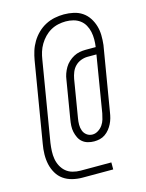

<svg xmlns="http://www.w3.org/2000/svg" viewBox="-123 -829 746 978"><g transform="rotate(-15 250.0 -340.0)"><path d="M188 74Q161 74 135 67.5Q109 61 88.5 46.5Q68 32 55 9.5Q42 -13 36.5 -38Q31 -63 31.5 -90.5Q32 -118 37 -145L107 -566Q111 -590 118.5 -614Q126 -638 139.5 -660.5Q153 -683 172 -701.5Q191 -720 214 -732Q237 -744 262 -749Q287 -754 311 -754Q337 -754 362 -748.5Q387 -743 407 -729.5Q427 -716 440.5 -695.5Q454 -675 461 -651.5Q468 -628 468.5 -602.5Q469 -577 466 -551L409 -210Q407 -196 403 -181.5Q399 -167 392 -153Q385 -139 375 -126.5Q365 -114 352 -105Q339 -96 324 -92.5Q309 -89 294 -89Q277 -89 261 -93.5Q245 -98 233 -108Q221 -118 214 -132.5Q207 -147 203.5 -163Q200 -179 201 -196Q202 -213 205 -230L238 -429Q240 -445 245.5 -460.5Q251 -476 259.5 -490.5Q268 -505 281 -517Q294 -529 309 -537Q324 -545 340 -548Q356 -551 372 -551H425Q428 -571 428 -591.5Q428 -612 424 -631Q420 -650 410.5 -667Q401 -684 385.5 -695.5Q370 -707 350.5 -712Q331 -717 311 -717Q291 -717 270.5 -712.5Q250 -708 231.5 -697.5Q213 -687 198 -671.5Q183 -656 172 -637.5Q161 -619 155 -599.5Q149 -580 146 -560L76 -139Q73 -118 72 -96.5Q71 -75 74.5 -55Q78 -35 87.5 -17Q97 1 112 13.5Q127 26 147 31.5Q167 37 188 37H350V74ZM295 -125Q310 -125 324.5 -134Q339 -143 348.5 -156.5Q358 -170 362.5 -185.5Q367 -201 370 -216L419 -514H372Q355 -514 337.5 -507.5Q320 -501 307 -488Q294 -475 287 -457.5Q280 -440 277 -423L244 -224Q241 -207 241 -190.5Q241 -174 246.5 -159Q252 -144 265 -134.5Q278 -125 295 -125Z"/></g></svg>

Font: Iosevka SS04 XLt Obl
Style: Regular
Weight: 200
Italic angle: -9°
Monospace: yes
Designer: Belleve Invis
Foundry: Belleve Invis
Version: Version 19.0.0; ttfautohint (v1.8.4)